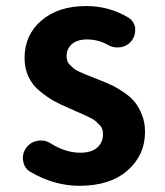

<svg xmlns="http://www.w3.org/2000/svg" viewBox="-20 -595 540 629"><path d="M240.2 13.7Q157.2 13.7 79.1 -32.2Q59.6 -43.9 55.7 -68.4Q54.7 -73.2 54.7 -77.1Q54.7 -95.7 66.4 -111.3Q80.1 -129.9 103.5 -133.8Q109.4 -134.8 114.3 -134.8Q131.8 -134.8 146.5 -125Q195.3 -94.7 242.2 -94.7Q279.3 -94.7 298.3 -111.3Q317.4 -127.9 317.4 -155.3Q317.4 -164.1 314.9 -171.9Q312.5 -179.7 305.2 -186.5Q297.9 -193.4 293 -198.2Q288.1 -203.1 274.9 -209.5Q261.7 -215.8 255.4 -218.8Q249 -221.7 231 -229.5Q212.9 -237.3 207 -240.2Q176.8 -252.9 155.3 -265.1Q133.8 -277.3 109.9 -296.9Q85.9 -316.4 73.2 -343.8Q60.5 -371.1 60.5 -405.3Q60.5 -480.5 115.7 -527.8Q170.9 -575.2 262.7 -575.2Q336.9 -575.2 399.4 -538.1Q418.9 -526.4 422.9 -503.9Q422.9 -499 422.9 -495.1Q422.9 -477.5 412.1 -462.9Q398.4 -444.3 376 -440.4Q370.1 -439.5 364.3 -439.5Q347.7 -439.5 333 -448.2Q300.8 -465.8 265.6 -465.8Q233.4 -465.8 215.8 -450.7Q198.2 -435.5 198.2 -411.1Q198.2 -402.3 200.7 -395Q203.1 -387.7 209.5 -381.8Q215.8 -376 221.2 -371.1Q226.6 -366.2 238.3 -360.8Q250 -355.5 257.8 -352.1Q265.6 -348.6 281.2 -342.8Q296.9 -336.9 305.7 -333Q331.1 -323.2 348.1 -314.9Q365.2 -306.6 387.2 -291.5Q409.2 -276.4 422.4 -259.8Q435.5 -243.2 445.3 -218.3Q455.1 -193.4 455.1 -163.1Q455.1 -86.9 397.9 -36.6Q340.8 13.7 240.2 13.7Z"/></svg>

Font: Gen Jyuu Gothic Monospace Bold
Style: Bold
Weight: 700
Designer: [Source Han Sans]
Ryoko NISHIZUKA  (kana & ideographs); Paul D. Hunt (Latin, Greek & Cyrillic); Wenlong ZHANG  (bopomofo
Version: Version 1.002.20150607